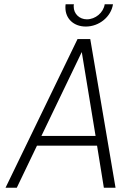

<svg xmlns="http://www.w3.org/2000/svg" viewBox="-20 -884 607 904"><path d="M384 -759C447 -759 503 -805 512 -864H473C467 -824 429 -793 389 -793C354 -793 327 -819 327 -853C327 -857 327 -860 328 -864H289C288 -858 288 -853 288 -848C288 -797 326 -759 384 -759ZM469 0H524L405 -700H345L6 0H59L154 -198H437ZM175 -244 365 -639 430 -244Z"/></svg>

Font: Arthouse Owned Light
Style: Italic
Weight: 300
Italic angle: -10°
Designer: Jeremy Tribby
Foundry: Tribby Type
Version: Version 1.000;PS 001.000;hotconv 1.0.88;makeotf.lib2.5.64775